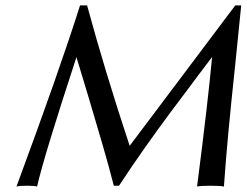

<svg xmlns="http://www.w3.org/2000/svg" viewBox="-20 -682 906 705"><path d="M273.9 -662.1H299.8Q364.3 -424.3 456.1 -146.5L843.8 -662.1H865.7L843.8 -445.3Q828.1 -298.3 818.6 -196.5Q809.1 -94.7 802.2 2.9Q788.1 0 752.9 0Q719.2 0 703.6 2.9Q744.1 -312 758.8 -472.7L710 -408.2L658.2 -338.9L610.4 -275.4L559.1 -205.6L512.7 -140.6L462.9 -68.8L417 0H397.9Q380.4 -68.4 358.4 -144.5L305.7 -323.2L260.7 -472.2Q139.6 -102.5 116.2 2.9Q106 0 79.1 0Q52.2 0 40.5 2.9Q201.2 -431.6 273.9 -662.1Z"/></svg>

Font: Linux Biolinum G
Style: Italic
Weight: 400
Italic angle: -12°
Designer: Philipp H. Poll
Foundry: Philipp H. Poll
Version: Version 0.5.1